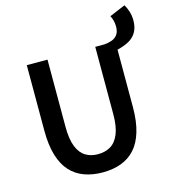

<svg xmlns="http://www.w3.org/2000/svg" viewBox="-134 -1049 1059 1173"><g transform="rotate(-15 395.5 -462.0)"><path d="M651 -687 581 -739Q608 -741 630 -749Q652 -757 665.5 -775.5Q679 -794 679 -827Q679 -847 674 -865Q669 -883 662 -896L762 -938Q774 -919 782.5 -892Q791 -865 791 -836Q791 -791 773.5 -761Q756 -731 724.5 -714Q693 -697 651 -687ZM371 14Q307 14 255 -5Q203 -24 166.5 -64Q130 -104 110.5 -169Q91 -234 91 -324V-739H222V-314Q222 -235 241 -188Q260 -141 293.5 -121Q327 -101 371 -101Q417 -101 451 -121Q485 -141 504.5 -188Q524 -235 524 -314V-739H651V-324Q651 -234 631.5 -169Q612 -104 575.5 -64Q539 -24 487.5 -5Q436 14 371 14Z"/></g></svg>

Font: Noto Sans SC SemiBold
Style: Regular
Weight: 600
Designer: Ryoko NISHIZUKA 西塚涼子 (kana, bopomofo & ideographs); Paul D. Hunt (Latin, Greek & Cyrillic); Sandoll Communications 산돌커뮤니
Foundry: Adobe
Version: Version 2.004-H2;hotconv 1.0.118;makeotfexe 2.5.65603